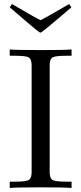

<svg xmlns="http://www.w3.org/2000/svg" viewBox="-20 -927 401 947"><path d="M28 -891 39 -907Q174 -828 180 -828H181Q185 -828 321 -907L332 -891Q187 -766 180 -766Q176 -766 156.5 -781.5Q137 -797 28 -891ZM28 0V-31H54Q110 -31 123 -40Q136 -49 136 -78V-605Q136 -634 123 -643Q110 -652 54 -652H28V-683Q63 -680 181 -680Q298 -680 333 -683V-652H307Q251 -652 238 -643Q225 -634 225 -605V-78Q225 -49 238 -40Q251 -31 307 -31H333V0Q298 -3 180 -3Q63 -3 28 0Z"/></svg>

Font: CMU Serif
Style: Roman
Weight: 500
Version: Version 0.7.0